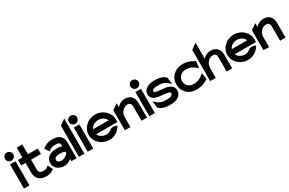

<svg xmlns="http://www.w3.org/2000/svg" viewBox="137 -1876 4674 3107"><g transform="rotate(-30 2474.5 -322.5)"><path d="M11 -568C11 -525 46 -492 88 -492C130 -492 165 -525 165 -568C165 -611 130 -644 88 -644C46 -644 11 -611 11 -568ZM37 0H140V-451H37Z M185 -347H267V-160C269 -52 337 11 454 11C526 11 558 -10 591 -33L601 -40L555 -130L541 -120C511 -98 512 -90 454 -90C394 -90 370 -115 370 -171V-347H555V-449H370V-632H267V-449H185Z M610 -140C610 -47 690 11 793 11C849 11 896 -20 924 -43V0H1020V-295C1020 -407 951 -462 832 -462C749 -462 697 -438 654 -401L644 -393L699 -311L712 -323C745 -353 774 -361 832 -361C896 -361 917 -347 917 -299V-280C896 -288 861 -298 823 -298C711 -298 610 -255 610 -140ZM717 -141C717 -185 759 -199 823 -199C860 -199 898 -190 917 -184V-151C905 -137 855 -88 796 -88C745 -88 717 -105 717 -141Z M1064 0H1167V-656L1064 -580Z M1203 -568C1203 -525 1238 -492 1280 -492C1322 -492 1357 -525 1357 -568C1357 -611 1322 -644 1280 -644C1238 -644 1203 -611 1203 -568ZM1229 0H1332V-451H1229Z M1377 -226C1377 -95 1493 11 1632 11C1723 11 1804 -38 1849 -111L1858 -126L1842 -133C1841 -133 1773 -164 1728 -126C1701 -104 1669 -90 1632 -90C1566 -90 1509 -126 1488 -177H1885V-224C1885 -356 1771 -462 1632 -462C1493 -462 1377 -357 1377 -226ZM1487 -272C1507 -324 1564 -361 1632 -361C1699 -361 1755 -325 1775 -272Z M1923 0H2027V-186C2027 -234 2046 -272 2071 -298C2093 -322 2125 -341 2168 -341C2213 -341 2233 -313 2233 -267V0H2335V-280C2335 -374 2280 -443 2176 -443C2111 -443 2063 -413 2027 -374V-447L1923 -374Z M2354 -568C2354 -525 2389 -492 2431 -492C2473 -492 2508 -525 2508 -568C2508 -611 2473 -644 2431 -644C2389 -644 2354 -611 2354 -568ZM2380 0H2483V-451H2380Z M2528 -323C2528 -237 2601 -209 2672 -198C2728 -188 2798 -188 2842 -174C2863 -168 2874 -162 2874 -146C2874 -109 2833 -90 2761 -90C2674 -90 2630 -103 2573 -156L2542 -185L2561 -56C2615 -2 2690 11 2767 11C2921 11 2981 -57 2981 -138C2981 -204 2937 -237 2888 -255C2821 -279 2725 -272 2664 -291C2643 -297 2635 -302 2635 -316C2635 -345 2676 -361 2743 -361C2830 -361 2874 -348 2931 -295L2962 -266L2943 -395C2889 -449 2814 -462 2737 -462C2614 -462 2528 -401 2528 -323Z M3015 -225C3015 -192 3020 -160 3032 -131C3065 -48 3146 11 3265 11C3354 11 3429 -22 3483 -60L3463 -179L3420 -143C3382 -113 3330 -92 3265 -92C3180 -92 3122 -142 3122 -226C3122 -245 3126 -263 3133 -279C3153 -325 3198 -360 3270 -360C3335 -360 3382 -339 3419 -308L3463 -272L3483 -391C3429 -429 3354 -462 3265 -462C3228 -462 3195 -456 3164 -443C3079 -410 3015 -336 3015 -225Z M3517 0H3621V-171C3621 -224 3638 -265 3663 -293C3685 -319 3719 -340 3762 -340C3806 -340 3825 -311 3825 -260V0H3928V-256C3928 -352 3872 -423 3768 -423C3703 -423 3656 -394 3621 -357V-656L3517 -580Z M3967 -226C3967 -95 4083 11 4222 11C4313 11 4394 -38 4439 -111L4448 -126L4432 -133C4431 -133 4363 -164 4318 -126C4291 -104 4259 -90 4222 -90C4156 -90 4099 -126 4078 -177H4475V-224C4475 -356 4361 -462 4222 -462C4083 -462 3967 -357 3967 -226ZM4077 -272C4097 -324 4154 -361 4222 -361C4289 -361 4345 -325 4365 -272Z M4513 0H4617V-186C4617 -234 4636 -272 4661 -298C4683 -322 4715 -341 4758 -341C4803 -341 4823 -313 4823 -267V0H4925V-280C4925 -374 4870 -443 4766 -443C4701 -443 4653 -413 4617 -374V-447L4513 -374Z"/></g></svg>

Font: Charger Sport
Style: Blk
Weight: 900
Designer: Jasper
Foundry: Cannot Into Space Fonts
Version: Version 1.1